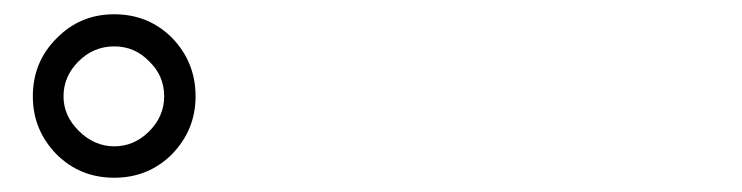

<svg xmlns="http://www.w3.org/2000/svg" viewBox="-20 -842 1040 269"><path d="M59 -788Q92 -822 140 -822Q188 -822 221 -789Q254 -755 254 -707Q254 -660 221 -626Q188 -593 140 -593Q92 -593 59 -626Q26 -660 26 -707Q26 -755 59 -788ZM90 -659Q112 -637 140 -637Q168 -637 189 -658Q210 -679 210 -707Q210 -736 189 -756Q169 -777 140 -777Q111 -777 90 -756Q69 -735 69 -707Q69 -680 90 -659Z"/></svg>

Font: KaiGen Gothic CN Regular
Style: Regular
Weight: 400
Designer: Ryoko NISHIZUKA  (kana & ideographs); Paul D. Hunt (Latin, Greek & Cyrillic); Wenlong ZHANG  (bopomofo); Sandoll Communi
Foundry: Adobe Systems Incorporated
Version: Version 1.002.20150501